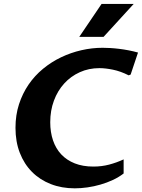

<svg xmlns="http://www.w3.org/2000/svg" viewBox="-20 -975 742 1004"><path d="M626.5 -67.9Q601.1 -48.3 570.1 -33.9Q539.1 -19.5 505.4 -9.8Q471.7 0 437.3 4.9Q402.8 9.8 371.1 9.8Q302.2 9.8 245.4 -12.5Q188.5 -34.7 147.5 -75.9Q106.4 -117.2 83.7 -175.5Q61 -233.9 61 -306.6Q61 -373 79.3 -429.7Q97.7 -486.3 129.6 -533Q161.6 -579.6 205.3 -615.5Q249 -651.4 299.6 -675.5Q350.1 -699.7 405.5 -712.4Q460.9 -725.1 516.6 -725.1Q533.7 -725.1 555.7 -723.9Q577.6 -722.7 602.1 -719.7Q626.5 -716.8 652.1 -711.9Q677.7 -707 701.7 -700.2L663.1 -585L652.8 -581.1Q610.4 -602.5 570.6 -610.6Q530.8 -618.7 500 -618.7Q444.3 -618.7 397.2 -597.4Q350.1 -576.2 315.7 -538.3Q281.2 -500.5 262 -448.7Q242.7 -397 242.7 -335.9Q242.7 -283.7 257.3 -240.7Q272 -197.8 300.5 -167.5Q329.1 -137.2 371.1 -120.6Q413.1 -104 468.3 -104Q511.7 -104 550.8 -114.3Q589.8 -124.5 626.5 -141.6ZM394.5 -782.2 511.2 -954.6H679.2L521.5 -782.2Z"/></svg>

Font: Proza Libre
Style: Bold Italic
Weight: 700
Designer: Jasper de Waard
Foundry: Jasper de Waard
Version: Version 1.000; ttfautohint (v1.4.1.8-43bc)